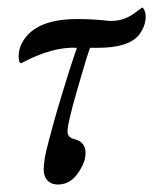

<svg xmlns="http://www.w3.org/2000/svg" viewBox="-20 -489 410 514"><path d="M364 -466Q370 -458 370 -444Q370 -420 353 -397Q326 -361 242 -361H221Q214 -343 188 -253Q158 -150 161 -133Q162 -123 174 -118Q192 -113 196 -109Q209 -99 209 -79Q209 -57 193 -32Q171 5 135 5Q129 5 121 3Q97 -6 97 -36Q97 -46 100 -67Q106 -99 134 -197Q169 -314 186 -361Q122 -365 37 -320Q30 -320 30 -338Q30 -361 43 -381Q79 -438 187 -438Q225 -438 264 -434Q269 -433 277 -433Q310 -433 336 -451Q362 -469 360 -469Q362 -469 364 -466Z"/></svg>

Font: GFS Baskerville
Style: Regular
Weight: 400
Designer: George Matthiopoulos
Foundry: George Matthiopoulos
Version: Version 1.0